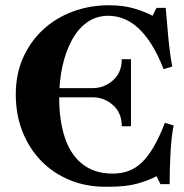

<svg xmlns="http://www.w3.org/2000/svg" viewBox="-20 -700 700 730"><path d="M443 -475H478V-220H443Q443 -271 409.5 -300.5Q376 -330 333 -330H150V-365H333Q376 -365 409.5 -394.5Q443 -424 443 -475ZM395 10H379Q307 10 245 -15.5Q183 -41 137 -88Q91 -135 65.5 -199.5Q40 -264 40 -341Q40 -418 67.5 -480Q95 -542 143.5 -587Q192 -632 256.5 -656Q321 -680 395 -680Q448 -680 489 -668Q530 -656 560 -640L575 -670H610Q614 -619 620 -556.5Q626 -494 635 -447L602 -437Q581 -491 557 -529.5Q533 -568 506.5 -592.5Q480 -617 451 -628.5Q422 -640 392 -640Q346 -640 311 -615Q276 -590 252.5 -546Q229 -502 217 -446.5Q205 -391 205 -329Q205 -242 226.5 -177Q248 -112 293.5 -76Q339 -40 409 -40Q441 -40 468.5 -50Q496 -60 519.5 -82.5Q543 -105 564.5 -142Q586 -179 607 -233L640 -223Q631 -176 628 -113.5Q625 -51 625 0H590L575 -30Q545 -14 502.5 -2Q460 10 395 10Z"/></svg>

Font: Brygada 1918
Style: Regular
Weight: 400
Designer: Mateusz Machalski | Borys Kosmynka | Przemek Hoffer
Foundry: NIEPODLEGLA 2018
Version: Version 3.006